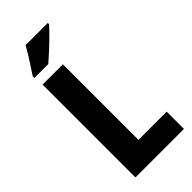

<svg xmlns="http://www.w3.org/2000/svg" viewBox="-289 -987 1044 1044"><g transform="rotate(-45 232.5 -465.5)"><path d="M71 0V-714H227V-133H444V0ZM328 -921Q312 -903 284.5 -875.5Q257 -848 226.5 -820Q196 -792 172 -771H65V-784Q90 -821 114.5 -859.5Q139 -898 157 -931H328Z"/></g></svg>

Font: Noto Sans Kannada Condensed ExtraBold
Style: Regular
Weight: 800
Width: 3
Designer: Jelle Bosma - Monotype Design Team
Foundry: Monotype Imaging Inc.
Version: Version 2.005; ttfautohint (v1.8.4.7-5d5b)